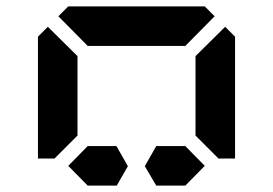

<svg xmlns="http://www.w3.org/2000/svg" viewBox="-20 -1020 856 602"><path d="M561 -562 622 -500 561 -438H501H470L434 -499L470 -562H501H515ZM154 -526 151 -523H99V-905L130 -936L223 -844V-698V-608V-595ZM163 -969 194 -1000H346H470H622L653 -969L561 -876H554H501H470H346H315H262H255ZM686 -936 717 -905V-523H665L655 -533L593 -595V-608V-698V-830V-844ZM345 -562 381 -499 346 -438H315H255L194 -500L255 -562H301H315Z"/></svg>

Font: DSEG14 Classic Mini
Style: Bold
Weight: 700
Designer: Keshikan(Twitter:@keshinomi_88pro)
Version: Version 0.46